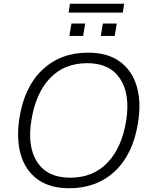

<svg xmlns="http://www.w3.org/2000/svg" viewBox="-20 -993 805 1021"><path d="M83 -364Q109 -531 205.5 -622Q302 -713 448 -713Q551 -713 616 -666.5Q681 -620 706.5 -536Q732 -452 714 -341Q688 -174 591.5 -83Q495 8 348 8Q246 8 181 -38.5Q116 -85 91 -169Q66 -253 83 -364ZM147 -354Q124 -212 178.5 -130Q233 -48 353 -48Q475 -48 551.5 -128Q628 -208 651 -351Q673 -492 618.5 -574.5Q564 -657 444 -657Q322 -657 246 -577.5Q170 -498 147 -354ZM345 -926 352 -973H640L633 -926ZM349 -802 360 -868H433L422 -802ZM516 -802 527 -868H601L590 -802Z"/></svg>

Font: Mulish Light
Style: Italic
Weight: 300
Italic angle: -9°
Designer: Vernon Adams
Foundry: Vernon Adams
Version: Version 3.603; ttfautohint (v1.8.3)